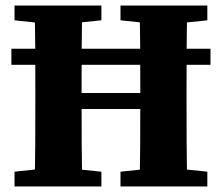

<svg xmlns="http://www.w3.org/2000/svg" viewBox="-20 -677 805 697"><path d="M561.1 -588.3H589L732.7 -603.3V-657H417.4V-603.3L561.1 -588.3ZM561.1 -68.7 417.4 -53.7V0H732.7V-53.7L589 -68.7H561.1ZM489.3 -316.3C489.3 -205 489.3 -101 486.3 0H660.2C657.2 -103 657.2 -207 657.2 -310V-347C657.2 -452 657.2 -556 660.2 -657H486.3C489.3 -554 489.3 -450 489.3 -353.5V-316.3ZM108.3 -310C108.3 -205 108.3 -101 105.3 0H279.2C276.2 -103 276.2 -207 276.2 -316.3V-353.5C276.2 -452 276.2 -556 279.2 -657H105.3C108.3 -554 108.3 -450 108.3 -347V-310ZM172.8 -588.3H202.2L348.1 -603.3V-657H32.7V-603.3L172.8 -588.3ZM172.8 -68.7 32.7 -53.7V0H348.1V-53.7L202.2 -68.7H172.8ZM573.3 -281.2V-339.5H192.2V-281.2H573.3ZM21.3 -441.7H744.1V-500H21.3V-441.7Z"/></svg>

Font: Source Serif Variable
Style: Regular
Weight: 389
Designer: Frank Grießhammer
Foundry: Adobe Systems Incorporated
Version: Version 3.001;hotconv 1.0.111;makeotfexe 2.5.65597